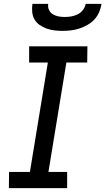

<svg xmlns="http://www.w3.org/2000/svg" viewBox="-20 -975 546 995"><path d="M26 0 27 -84H135L228 -651H131V-735H433L432 -651H324L231 -84H328V0ZM304 -815Q283 -815 262 -817.5Q241 -820 221.5 -827Q202 -834 185.5 -845.5Q169 -857 159 -874Q149 -891 147 -912.5Q145 -934 148 -955H230Q227 -938 234 -923.5Q241 -909 254 -901Q267 -893 283 -890Q299 -887 316 -887Q333 -887 350 -890Q367 -893 383 -901Q399 -909 410 -923.5Q421 -938 424 -955H506Q503 -934 494 -912.5Q485 -891 469 -874Q453 -857 432.5 -845.5Q412 -834 390.5 -827Q369 -820 347 -817.5Q325 -815 304 -815Z"/></svg>

Font: Iosevka Custom Medium Oblique
Style: Regular
Weight: 500
Italic angle: -9°
Designer: Belleve Invis
Foundry: Belleve Invis
Version: Version 27.0.1